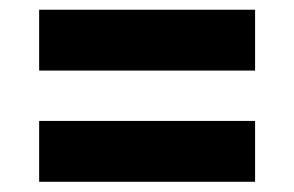

<svg xmlns="http://www.w3.org/2000/svg" viewBox="-20 -572 590 385"><path d="M58.5 -430.5V-552.5H491.5V-430.5ZM58.5 -207.5V-329.5H491.5V-207.5Z"/></svg>

Font: Encode Sans
Style: Bold
Weight: 700
Designer: Multiple Designers
Foundry: Impallari Type
Version: Version 3.002; ttfautohint (v1.8.3) -l 8 -r 50 -G 200 -x 14 